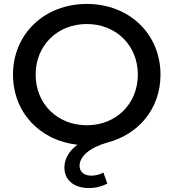

<svg xmlns="http://www.w3.org/2000/svg" viewBox="-20 -729 881 975"><path d="M421 -93C271 -93 161 -202 161 -350C161 -498 271 -607 421 -607C570 -607 680 -498 680 -350C680 -202 570 -93 421 -93ZM432 226C466 226 500 217 525 203L505 147C489 157 465 163 444 163C409 163 384 145 384 113C384 64 438 19 528 -6C677 -45 795 -171 795 -350C795 -557 636 -709 421 -709C206 -709 46 -557 46 -350C46 -159 182 -15 373 6C325 42 307 83 307 122C307 183 353 226 432 226Z"/></svg>

Font: Montserrat-Alt1 SemBd
Style: Regular
Weight: 600
Designer: Differentunic
Foundry: Differentunic
Version: Version 7.222